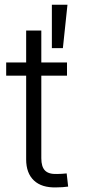

<svg xmlns="http://www.w3.org/2000/svg" viewBox="-20 -795 363 817"><path d="M265.1 -529.3V-473.1H6.3V-529.3ZM91.3 -665H155.8V-121.6Q155.8 -85.4 171.6 -69.3Q187.5 -53.2 223.1 -54.7Q231.9 -54.7 243.2 -55.4Q254.4 -56.2 263.7 -57.1L270 -1Q258.8 0.5 245.6 1.5Q232.4 2.4 220.2 2.4Q157.7 4.4 124.5 -26.9Q91.3 -58.1 91.3 -116.7ZM200.7 -590.3V-774.9H267.1L247.6 -590.3Z"/></svg>

Font: Inter 24pt Light
Style: Regular
Weight: 300
Designer: Rasmus Andersson
Foundry: rsms
Version: Version 4.001;git-66647c0bb